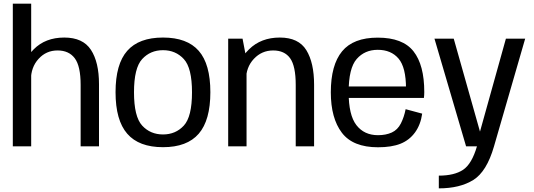

<svg xmlns="http://www.w3.org/2000/svg" viewBox="-20 -805 2936 1056"><path d="M50.5 0H151.5V-785H50.5ZM423.5 0H524.5V-342Q524.5 -463 480.2 -530.8Q436 -598.5 333.5 -598.5Q229.5 -598.5 165.5 -533.8Q101.5 -469 101.5 -396.5L150 -365Q150 -435 192 -481.2Q234 -527.5 296.5 -527.5Q359 -527.5 391.2 -484.5Q423.5 -441.5 423.5 -338Z M876.5 4.5Q1009 4.5 1073 -69.5Q1137 -143.5 1137 -298Q1137 -452.5 1073 -525.5Q1009 -598.5 876.5 -598.5Q744 -598.5 679.8 -525.5Q615.5 -452.5 615.5 -298Q615.5 -143.5 679.8 -69.5Q744 4.5 876.5 4.5ZM876.5 -65.5Q807 -65.5 762 -114.2Q717 -163 717 -297.5Q717 -431.5 762 -480.2Q807 -529 876.5 -529Q946 -529 991 -480.2Q1036 -431.5 1036 -297.5Q1036 -163 991 -114.2Q946 -65.5 876.5 -65.5Z M1235 0H1336V-477.5L1314 -592.5H1235ZM1606.5 0H1707.5V-339Q1707.5 -460 1664.8 -529.2Q1622 -598.5 1519 -598.5Q1415.5 -598.5 1349.8 -533.8Q1284 -469 1284 -396.5L1333 -365Q1333 -435 1376.2 -481.2Q1419.5 -527.5 1482.5 -527.5Q1545 -527.5 1575.8 -484.5Q1606.5 -441.5 1606.5 -338Z M2059 5V-61.5Q1983 -61.5 1940.2 -116.8Q1897.5 -172 1897.5 -297.5Q1897.5 -430 1941.8 -480.5Q1986 -531 2057.5 -531Q2131 -531 2172 -482.8Q2213 -434.5 2213 -318.5L2218.5 -329.5H1886.5V-266.5H2311.5Q2313.5 -281.5 2313.5 -299Q2313.5 -447.5 2254.2 -522.8Q2195 -598 2057.5 -598Q1923.5 -598 1861.5 -522.8Q1799.5 -447.5 1799.5 -297.5Q1799.5 -155 1860.2 -75Q1921 5 2059 5ZM2059 -61.5V5Q2134 5 2182.8 -14.5Q2231.5 -34 2262.5 -76.5Q2293.5 -119 2302 -180L2211 -204.5Q2202.5 -161 2184.8 -126Q2167 -91 2134.8 -76.2Q2102.5 -61.5 2059 -61.5Z M2543.5 0H2697L2868.5 -592.5H2762.5L2609 -42H2631L2475.5 -592.5H2369.5ZM2393.5 231Q2509 231 2583 185Q2657 139 2697 0L2603.5 -1Q2575 97 2526.8 129Q2478.5 161 2393.5 161Z"/></svg>

Font: Anybody UltraCondensed Thin
Style: Regular
Weight: 400
Version: Version 1.111